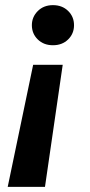

<svg xmlns="http://www.w3.org/2000/svg" viewBox="-20 -535 350 747"><path d="M224 -283 155 192H10L109 -283ZM186 -515Q222 -515 245 -492.5Q268 -470 268 -437Q268 -404 245 -381.5Q222 -359 186 -359Q150 -359 127 -381.5Q104 -404 104 -437Q104 -469 127 -492Q150 -515 186 -515Z"/></svg>

Font: DM Sans 16pt
Style: Bold Italic
Weight: 700
Italic angle: -10°
Version: Version 4.004;gftools[0.9.30]